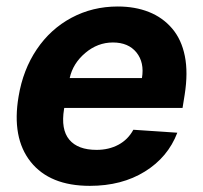

<svg xmlns="http://www.w3.org/2000/svg" viewBox="-20 -573 638 603"><path d="M262.1 10.7Q136.4 10.7 76.3 -64.8Q16.3 -140.3 38.4 -270.2Q52.2 -353.7 95.3 -417.8Q138.5 -481.9 204.5 -517.2Q270.6 -552.6 349.8 -552.6Q404.5 -552.6 447.8 -535.3Q491.1 -518.1 520.6 -483.5Q550.1 -448.9 560.5 -397Q571 -345.2 560 -275.6L553.3 -234H181.8L181.1 -230.1Q170.8 -166.5 197.6 -134.4Q224.4 -102.3 283.4 -102.3Q321.7 -102.3 351.9 -118.4Q382.1 -134.6 398.8 -165.5L536.9 -156.2Q507.5 -79.2 435 -34.3Q362.6 10.7 262.1 10.7ZM198.9 -327.8H425.8Q433.9 -376.8 408.6 -408.2Q383.2 -439.6 334.5 -439.6Q286.6 -439.6 247.7 -406.6Q208.8 -373.6 198.9 -327.8Z"/></svg>

Font: Karasuma Gothic
Style: Bold Italic
Weight: 700
Italic angle: 9.39998°
Designer: Rasmus Andersson / Ryoko Nishizuka
Foundry: Genbu
Version: Version 1.00